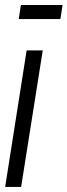

<svg xmlns="http://www.w3.org/2000/svg" viewBox="-25 -734 265 754"><path d="M58 0H-4.7L79.6 -536.2H142.9ZM48.5 -659 57.1 -714.3H220.7L212.1 -659Z"/></svg>

Font: Georama
Style: Italic
Weight: 400
Width: 2
Italic angle: -9°
Designer: Jean-Baptiste Levee
Foundry: Production Type
Version: Version 1.000